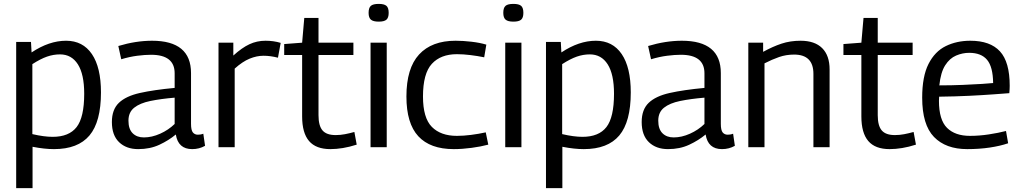

<svg xmlns="http://www.w3.org/2000/svg" viewBox="-20 -755 5234 985"><path d="M63 210V-540H139L142 -486Q232 -546 319 -546Q405 -546 451.5 -477.5Q498 -409 498 -281Q498 -130 439 -60Q380 10 257 10Q208 10 147 -2V210ZM250 -53Q334 -53 373 -103Q412 -153 412 -274Q412 -374 379.5 -425Q347 -476 288 -476Q254 -476 221 -464.5Q188 -453 146 -426V-67Q206 -53 250 -53Z M554 -129Q554 -193 590 -227.5Q626 -262 697.5 -278Q769 -294 876 -304V-379Q876 -474 755 -474Q724 -474 684.5 -469Q645 -464 602 -451L587 -519Q677 -546 760 -546Q960 -546 960 -380V-120Q960 -87 969.5 -75.5Q979 -64 995 -64Q1001 -64 1008 -65Q1015 -66 1023 -69L1032 -7Q1002 10 966 10Q894 10 882 -65Q846 -35 798 -12.5Q750 10 689 10Q628 10 591 -25.5Q554 -61 554 -129ZM639 -136Q639 -93 660.5 -71.5Q682 -50 718 -50Q759 -50 801.5 -69Q844 -88 876 -119V-254Q805 -248 751.5 -237Q698 -226 668.5 -202.5Q639 -179 639 -136Z M1177 -536V-470Q1221 -510 1259.5 -528Q1298 -546 1342 -546Q1384 -546 1420 -535L1406 -459Q1367 -469 1332 -469Q1297 -469 1260.5 -454Q1224 -439 1184 -403V0H1101V-536Z M1675 10Q1601 10 1565.5 -31.5Q1530 -73 1530 -158V-473H1438V-529L1530 -536L1541 -663H1614V-536H1793V-473H1614V-164Q1614 -110 1634.5 -86Q1655 -62 1702 -62Q1726 -62 1749.5 -66.5Q1773 -71 1798 -78L1810 -13Q1773 -1 1739 4.5Q1705 10 1675 10Z M1923 -644Q1895 -644 1883 -654Q1871 -664 1871 -689Q1871 -715 1882.5 -725Q1894 -735 1923 -735Q1951 -735 1962.5 -725Q1974 -715 1974 -689Q1974 -664 1962.5 -654Q1951 -644 1923 -644ZM1881 0V-536H1964V0Z M2065 -260Q2065 -405 2130 -475.5Q2195 -546 2317 -546Q2355 -546 2398.5 -541Q2442 -536 2475 -526L2464 -461Q2430 -468 2393 -472.5Q2356 -477 2324 -477Q2241 -477 2195.5 -427.5Q2150 -378 2150 -260Q2150 -150 2195.5 -104Q2241 -58 2324 -58Q2358 -58 2397 -63Q2436 -68 2472 -76L2485 -13Q2448 -3 2399.5 3.5Q2351 10 2308 10Q2187 10 2126 -56Q2065 -122 2065 -260Z M2614 -644Q2586 -644 2574 -654Q2562 -664 2562 -689Q2562 -715 2573.5 -725Q2585 -735 2614 -735Q2642 -735 2653.5 -725Q2665 -715 2665 -689Q2665 -664 2653.5 -654Q2642 -644 2614 -644ZM2572 0V-536H2655V0Z M2781 210V-540H2857L2860 -486Q2950 -546 3037 -546Q3123 -546 3169.5 -477.5Q3216 -409 3216 -281Q3216 -130 3157 -60Q3098 10 2975 10Q2926 10 2865 -2V210ZM2968 -53Q3052 -53 3091 -103Q3130 -153 3130 -274Q3130 -374 3097.5 -425Q3065 -476 3006 -476Q2972 -476 2939 -464.5Q2906 -453 2864 -426V-67Q2924 -53 2968 -53Z M3272 -129Q3272 -193 3308 -227.5Q3344 -262 3415.5 -278Q3487 -294 3594 -304V-379Q3594 -474 3473 -474Q3442 -474 3402.5 -469Q3363 -464 3320 -451L3305 -519Q3395 -546 3478 -546Q3678 -546 3678 -380V-120Q3678 -87 3687.5 -75.5Q3697 -64 3713 -64Q3719 -64 3726 -65Q3733 -66 3741 -69L3750 -7Q3720 10 3684 10Q3612 10 3600 -65Q3564 -35 3516 -12.5Q3468 10 3407 10Q3346 10 3309 -25.5Q3272 -61 3272 -129ZM3357 -136Q3357 -93 3378.5 -71.5Q3400 -50 3436 -50Q3477 -50 3519.5 -69Q3562 -88 3594 -119V-254Q3523 -248 3469.5 -237Q3416 -226 3386.5 -202.5Q3357 -179 3357 -136Z M3819 0V-536H3895V-489Q3944 -516 3989 -531Q4034 -546 4087 -546Q4160 -546 4198 -508Q4236 -470 4236 -399V0H4153V-376Q4153 -475 4054 -475Q4013 -475 3977 -462.5Q3941 -450 3902 -430V0Z M4544 10Q4470 10 4434.5 -31.5Q4399 -73 4399 -158V-473H4307V-529L4399 -536L4410 -663H4483V-536H4662V-473H4483V-164Q4483 -110 4503.5 -86Q4524 -62 4571 -62Q4595 -62 4618.5 -66.5Q4642 -71 4667 -78L4679 -13Q4642 -1 4608 4.5Q4574 10 4544 10Z M4942 10Q4832 10 4771.5 -52.5Q4711 -115 4711 -254Q4711 -363 4743.5 -427Q4776 -491 4832 -518.5Q4888 -546 4958 -546Q5060 -546 5110 -491.5Q5160 -437 5160 -315Q5160 -308 5159.5 -297.5Q5159 -287 5158 -277Q5130 -275 5077 -271Q5024 -267 4952.5 -263.5Q4881 -260 4798 -259Q4797 -250 4797 -238Q4797 -140 4838.5 -99Q4880 -58 4956 -58Q5004 -58 5053 -65.5Q5102 -73 5141 -83L5152 -20Q5111 -6 5057.5 2Q5004 10 4942 10ZM4799 -317Q4863 -317 4920 -319.5Q4977 -322 5018 -324.5Q5059 -327 5075 -329Q5074 -412 5044 -448Q5014 -484 4952 -484Q4918 -484 4885 -470Q4852 -456 4829 -420Q4806 -384 4799 -317Z"/></svg>

Font: Georama
Style: Regular
Weight: 400
Designer: Jean-Baptiste Levee
Foundry: Production Type
Version: Version 1.000